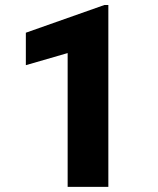

<svg xmlns="http://www.w3.org/2000/svg" viewBox="-20 -731 618 751"><path d="M403.8 0H244.6V-523.4L81.1 -476.1V-603L388.2 -711.4H403.8Z"/></svg>

Font: Heebo ExtraBold
Style: Regular
Weight: 800
Designer: Oded Ezer
Foundry: Ezer Type House
Version: Version 3.100